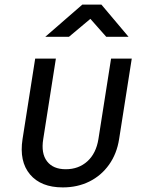

<svg xmlns="http://www.w3.org/2000/svg" viewBox="-20 -805 640 835"><path d="M253 10Q158 10 110.5 -46.5Q63 -103 78 -200L133 -550H223L168 -200Q158 -138 184.5 -103.5Q211 -69 266 -69Q322 -69 360 -103.5Q398 -138 408 -200L463 -550H553L498 -200Q488 -136 454 -88.5Q420 -41 368.5 -15.5Q317 10 253 10ZM177 -645 338 -785H421L539 -645H442L373 -723L280 -645Z"/></svg>

Font: NKDuy Mono
Style: Italic
Weight: 400
Italic angle: -9°
Monospace: yes
Designer: NKDuy
Foundry: NKDuy
Version: Version 2.251; ttfautohint (v1.8.4.7-5d5b)